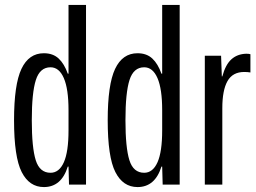

<svg xmlns="http://www.w3.org/2000/svg" viewBox="-20 -749 1037 779"><path d="M37 -261Q37 -406 67 -469.5Q97 -533 158 -533Q195 -533 218 -511.5Q241 -490 255 -450H258V-729H329V0H260L258 -73H255Q229 10 158 10Q99 10 68 -51Q37 -112 37 -261ZM258 -220V-302Q258 -388 239 -432Q220 -476 185 -476Q142 -476 125.5 -424.5Q109 -373 109 -261Q109 -150 125 -99Q141 -48 185 -48Q220 -48 239 -90.5Q258 -133 258 -220Z M417 -261Q417 -406 447 -469.5Q477 -533 538 -533Q575 -533 598 -511.5Q621 -490 635 -450H638V-729H709V0H640L638 -73H635Q609 10 538 10Q479 10 448 -51Q417 -112 417 -261ZM638 -220V-302Q638 -388 619 -432Q600 -476 565 -476Q522 -476 505.5 -424.5Q489 -373 489 -261Q489 -150 505 -99Q521 -48 565 -48Q600 -48 619 -90.5Q638 -133 638 -220Z M811 -523H877L880 -439H882Q895 -487 919 -508.5Q943 -530 979 -531Q991 -531 996 -529V-455Q984 -457 971 -457Q924 -457 903 -420Q882 -383 882 -310V0H811Z"/></svg>

Font: Mona Sans Condensed
Style: Regular
Weight: 400
Width: 3
Designer: Deni Anggara
Foundry: GitHub
Version: Version 2.000